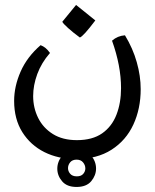

<svg xmlns="http://www.w3.org/2000/svg" viewBox="-20 -366 620 769"><path d="M283.2 271Q213.4 271 157.7 243.2Q102.1 215.3 69.3 163.1Q36.6 110.8 36.6 38.1Q36.6 -20 62.5 -79.1Q88.4 -138.2 142.6 -185.1Q164.1 -177.2 180.2 -153.8Q146 -114.7 129.4 -69.6Q112.8 -24.4 112.8 18.6Q112.8 65.9 132.8 106.2Q152.8 146.5 191.9 170.9Q231 195.3 288.1 195.3Q350.1 195.3 389.2 168Q428.2 140.6 446.5 93.3Q464.8 45.9 464.8 -13.2Q464.8 -102.5 428.7 -203.1Q451.2 -222.7 480.5 -224.6Q512.2 -172.4 527.8 -116.9Q543.5 -61.5 543.5 -8.8Q543.5 69.3 514.2 132.8Q484.9 196.3 426.8 233.6Q368.7 271 283.2 271ZM299.8 -215.8Q272.5 -235.8 252.7 -253.7Q232.9 -271.5 229.5 -278.8L284.7 -346.2L361.8 -284.2Q313.5 -220.2 299.8 -215.8ZM286.6 382.8Q248 382.8 228.8 360.1Q209.5 337.4 209.5 309.6Q209.5 281.2 229.5 257.1Q249.5 232.9 286.6 232.9Q324.7 232.9 344.7 256.6Q364.7 280.3 364.7 309.1Q364.7 336.4 345.5 359.6Q326.2 382.8 286.6 382.8ZM287.6 340.3Q304.7 340.3 313.2 330.6Q321.8 320.8 321.8 308.6Q321.8 295.4 312.7 284.4Q303.7 273.4 286.6 273.4Q270 273.4 261.2 283.9Q252.4 294.4 252.4 307.6Q252.4 319.8 261.2 330.1Q270 340.3 287.6 340.3Z"/></svg>

Font: Harmattan Medium
Style: Regular
Weight: 500
Designer: George W. Nuss III and SIL International
Foundry: SIL International
Version: Version 4.000